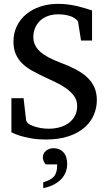

<svg xmlns="http://www.w3.org/2000/svg" viewBox="-20 -707 561 995"><path d="M481.9 -188Q481.9 -149.9 467 -113.3Q452.1 -76.7 419.9 -47.9Q387.7 -19 337.4 -1.5Q287.1 16.1 216.8 16.1Q175.8 16.1 143.3 10.3Q110.8 4.4 87.4 -2.4Q60.5 -10.7 39.1 -21V-198.2H102.1L115.2 -85Q116.2 -79.1 121.3 -72.3Q126.5 -65.4 131.8 -63L140.1 -58.6Q147.5 -55.2 160.2 -51Q172.9 -46.9 191.2 -43.5Q209.5 -40 232.9 -40Q264.6 -40 291.7 -48.1Q318.8 -56.2 338.4 -71.3Q357.9 -86.4 368.9 -108.4Q379.9 -130.4 379.9 -158.2Q379.9 -188.5 362.5 -211.2Q345.2 -233.9 319.1 -251.7Q293 -269.5 262.2 -283.7Q231.4 -297.9 204.1 -311Q173.3 -325.7 145.3 -341.3Q117.2 -356.9 95.9 -377.4Q74.7 -397.9 62.3 -425.5Q49.8 -453.1 49.8 -491.2Q49.8 -535.6 67.4 -571.8Q85 -607.9 116 -633.5Q147 -659.2 189.2 -673.1Q231.4 -687 280.8 -687Q309.1 -687 334.2 -683.6Q359.4 -680.2 381.1 -675Q402.8 -669.9 421.6 -664.1Q440.4 -658.2 457 -652.8V-497.1H399.9L384.8 -592.8Q383.8 -597.7 379.2 -602.5Q374.5 -607.4 370.1 -609.9Q369.1 -610.4 363.8 -614.3Q358.4 -618.2 347.9 -622.1Q337.4 -626 321 -629.4Q304.7 -632.8 282.2 -632.8Q252 -632.8 228 -624Q204.1 -615.2 187.5 -599.4Q170.9 -583.5 161.9 -562Q152.8 -540.5 152.8 -515.1Q152.8 -492.2 161.9 -473.4Q170.9 -454.6 188.7 -438.7Q206.5 -422.9 232.4 -409.2Q258.3 -395.5 292 -382.8Q337.4 -365.7 372.8 -347.2Q408.2 -328.6 432.4 -305.7Q456.5 -282.7 469.2 -254.2Q481.9 -225.6 481.9 -188ZM328.1 142.1Q328.1 168 318.8 189Q309.6 210 293 225.6Q276.4 241.2 253.7 252Q231 262.7 204.1 268.1V237.8Q224.1 231.4 237.8 224.4Q251.5 217.3 260 207Q268.6 196.8 272.5 181.9Q276.4 167 276.4 145H217.3Q216.3 144 213.6 141.1Q210.9 138.2 208.5 133.3Q206.1 128.4 204.1 122.1Q202.1 115.7 202.1 107.9Q202.1 97.7 206.5 88.9Q210.9 80.1 218.8 74Q226.6 67.9 236.3 64.5Q246.1 61 257.3 61Q289.1 61 308.6 82.3Q328.1 103.5 328.1 142.1Z"/></svg>

Font: Charis SIL Phon
Style: Regular
Weight: 400
Foundry: SIL International
Version: Version 5.000